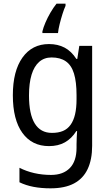

<svg xmlns="http://www.w3.org/2000/svg" viewBox="-20 -786 599 1046"><path d="M247 -546Q295 -546 332 -526.5Q369 -507 396 -465H401L412 -536H482V8Q482 83 457.5 135Q433 187 383 213.5Q333 240 255 240Q205 240 163 232Q121 224 86 207V128Q123 147 166.5 157Q210 167 258 167Q324 167 360.5 129.5Q397 92 397 19V0Q397 -14 398 -36Q399 -58 400 -72H396Q370 -31 333.5 -10.5Q297 10 247 10Q154 10 102 -62Q50 -134 50 -267Q50 -399 102.5 -472.5Q155 -546 247 -546ZM261 -473Q221 -473 193.5 -449Q166 -425 152 -379Q138 -333 138 -266Q138 -164 169.5 -113Q201 -62 263 -62Q298 -62 323 -72.5Q348 -83 364.5 -106Q381 -129 389 -163.5Q397 -198 397 -246V-268Q397 -340 383 -385.5Q369 -431 338.5 -452Q308 -473 261 -473ZM337 -754Q329 -737 320.5 -710Q312 -683 305 -655Q298 -627 296 -606H211V-615Q216 -636 227.5 -663Q239 -690 255 -717.5Q271 -745 288 -766H337Z"/></svg>

Font: Noto Sans Devanagari SemiCondensed
Style: Regular
Weight: 400
Width: 4
Designer: Jelle Bosma - Monotype Design Team
Foundry: Monotype Imaging Inc.
Version: Version 2.006